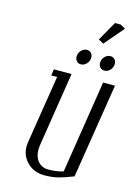

<svg xmlns="http://www.w3.org/2000/svg" viewBox="-122 -873 663 938"><g transform="rotate(15 209.5 -404.0)"><path d="M78.1 -115.2Q78.1 -121.6 80.1 -136.2L134.8 -480H105L109.9 -512.2H199.2L140.1 -136.2Q138.2 -121.6 138.2 -114.7Q138.2 -78.1 157.5 -55.2Q176.8 -32.2 210.9 -32.2Q251 -32.2 285.2 -43L358.9 -512.2H418.9L342.8 -33.2Q295.4 -14.6 265.9 -7.3Q236.3 0 198.2 0Q146.5 0 112.3 -33.2Q78.1 -66.4 78.1 -115.2ZM200.7 -601.6Q200.7 -606 201.2 -607.9Q203.6 -623.5 215.3 -634.8Q227.1 -646 242.2 -646Q255.4 -646 263.4 -637Q271.5 -627.9 271.5 -614.3Q271.5 -609.9 271 -607.9Q268.6 -592.3 256.8 -581.1Q245.1 -569.8 230 -569.8Q216.8 -569.8 208.7 -578.9Q200.7 -587.9 200.7 -601.6ZM284.2 -710 339.8 -808.1H368.2L394 -793.9L310.1 -695.8ZM319.3 -601.6Q319.3 -606 319.8 -607.9Q322.3 -623.5 334 -634.8Q345.7 -646 360.8 -646Q374 -646 382.3 -637Q390.6 -627.9 390.6 -614.3Q390.6 -609.9 390.1 -607.9Q387.7 -592.3 376 -581.1Q364.3 -569.8 349.1 -569.8Q335.9 -569.8 327.6 -578.9Q319.3 -587.9 319.3 -601.6Z"/></g></svg>

Font: Gawaa
Style: Italic
Weight: 400
Designer: T. Christopher White
Version: Version 1.0